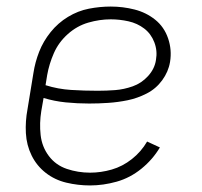

<svg xmlns="http://www.w3.org/2000/svg" viewBox="-20 -558 616 586"><path d="M255 8Q295 8 336 -3.5Q377 -15 411.5 -43Q446 -71 468 -108L429 -126Q411 -95 382.5 -72.5Q354 -50 321 -40.5Q288 -31 255 -31Q218 -31 184 -42.5Q150 -54 129 -82Q108 -110 104 -146Q100 -182 106 -219L113 -259Q146 -249 181 -245.5Q216 -242 252 -242Q281 -242 310.5 -244Q340 -246 369.5 -252Q399 -258 427.5 -272.5Q456 -287 475 -313Q494 -339 499 -369Q505 -406 493 -441Q481 -476 453.5 -498Q426 -520 390.5 -529Q355 -538 318 -538Q285 -538 251.5 -531.5Q218 -525 187.5 -506.5Q157 -488 134.5 -460Q112 -432 99.5 -400Q87 -368 82 -335L64 -225Q57 -188 59 -151.5Q61 -115 76.5 -83.5Q92 -52 119.5 -30.5Q147 -9 182.5 -0.5Q218 8 255 8ZM278 -281Q237 -281 197 -283.5Q157 -286 119 -298L124 -329Q130 -363 144.5 -396Q159 -429 187 -454Q215 -479 249.5 -489Q284 -499 318 -499Q345 -499 372 -493Q399 -487 420 -471Q441 -455 451 -429Q461 -403 456 -375Q452 -348 432 -326Q412 -304 385 -294.5Q358 -285 331.5 -283Q305 -281 278 -281Z"/></svg>

Font: Iosevka Sparkle Extralight
Style: Italic
Weight: 200
Italic angle: -9°
Designer: Belleve Invis
Foundry: Belleve Invis
Version: Version 4.5.0; ttfautohint (v1.8.3)